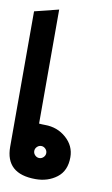

<svg xmlns="http://www.w3.org/2000/svg" viewBox="-86 -792 491 838"><g transform="rotate(10 160.0 -373.5)"><path d="M133.3 0Q188 0 227.3 -30Q266.7 -60 266.7 -120Q266.7 -170.7 227.3 -205.3Q188 -240 133.3 -240Q120 -240 106.7 -241.3V-746.7L0 -720V-293.3Q0 -293.3 0 -293.3V-120Q0 0 133.3 0ZM133.3 -93.3Q122.7 -93.3 114.7 -101.3Q106.7 -109.3 106.7 -120Q106.7 -130.7 114.7 -138.7Q122.7 -146.7 133.3 -146.7Q144 -146.7 152 -138.7Q160 -130.7 160 -120Q160 -109.3 152 -101.3Q144 -93.3 133.3 -93.3Z"/></g></svg>

Font: Qahiri
Style: Regular
Weight: 400
Designer: Khaled Hosny
Foundry: Alif Type
Version: Version 3.00